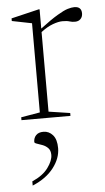

<svg xmlns="http://www.w3.org/2000/svg" viewBox="-52 -470 421 769"><g transform="rotate(-5 159.0 -85.5)"><path d="M276 -432.5Q305 -432.5 305 -405Q305 -391.5 296.8 -382.8Q288.5 -374 274 -374Q262 -374 252.2 -377.2Q242.5 -380.5 224 -380.5Q208 -380.5 185.2 -372.2Q162.5 -364 137 -344.5V-24.5L223 -11.5V0H26V-11.5L102 -24.5V-383L22 -399V-409.5L133 -436H137V-358.5Q180.5 -391.5 207 -407.2Q233.5 -423 249.2 -427.8Q265 -432.5 276 -432.5ZM48 248Q91.5 229 112.2 200.5Q133 172 133 149Q133 131 123.5 121.2Q114 111.5 101.2 106.8Q88.5 102 79 99Q69.5 96 69.5 91.5Q69.5 75.5 79.5 64.8Q89.5 54 109.5 54Q131.5 54 147 71.5Q162.5 89 162.5 124.5Q162.5 165 133.2 203.2Q104 241.5 48 265Z"/></g></svg>

Font: Newsreader Text ExtraLight
Style: Regular
Weight: 275
Designer: Hugues Gentile
Foundry: Production Type
Version: Version 1.001